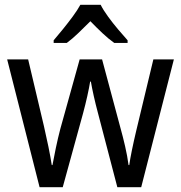

<svg xmlns="http://www.w3.org/2000/svg" viewBox="-20 -786 760 805"><path d="M391 -311Q381 -348 373 -384Q365 -420 361 -444H358Q354 -419 346 -383Q338 -347 328 -310L243 -1H146L10 -537H98L164 -258Q174 -215 183 -171Q192 -127 197 -94H200Q205 -122 214 -165Q223 -208 233 -246L314 -537H408L486 -246Q495 -214 504.5 -173Q514 -132 519 -94H522Q525 -117 533 -156Q541 -195 551 -237L623 -537H709L572 -1H472ZM402 -766Q413 -744 433 -716.5Q453 -689 475 -663Q497 -637 515 -617V-606H459Q435 -623 409.5 -647Q384 -671 359 -697Q333 -671 308 -647Q283 -623 260 -606H205V-617Q223 -638 244.5 -664.5Q266 -691 285.5 -717.5Q305 -744 317 -766Z"/></svg>

Font: Noto Sans SemiCondensed
Style: Regular
Weight: 400
Width: 4
Designer: Monotype Design Team
Foundry: Monotype Imaging Inc.
Version: Version 2.013; ttfautohint (v1.8.4.7-5d5b)